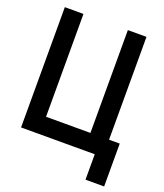

<svg xmlns="http://www.w3.org/2000/svg" viewBox="-155 -812 909 1065"><g transform="rotate(20 300.0 -280.0)"><path d="M477 150V0H42V-710H152V-103H414V-710H524V-103H587V150Z"/></g></svg>

Font: Geist Mono SemiBold
Style: Regular
Weight: 600
Monospace: yes
Designer: Basement.studio, Andrés Briganti, Mateo Zaragoza
Foundry: Basement.studio, Vercel, Andrés Briganti, Guido Ferreyra, Mateo Zaragoza
Version: Version 1.500; ttfautohint (v1.8.4.7-5d5b)